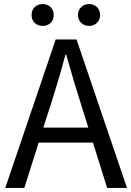

<svg xmlns="http://www.w3.org/2000/svg" viewBox="-20 -928 647 948"><path d="M381 -815Q365 -830 365 -854Q365 -878 381 -893Q396 -908 420 -908Q442 -908 459 -893Q474 -878 474 -854Q474 -830 459 -815Q442 -800 420 -800Q396 -800 381 -815ZM151 -815Q136 -830 136 -854Q136 -878 151 -893Q168 -908 190 -908Q214 -908 230 -893Q245 -878 245 -854Q245 -830 230 -815Q214 -800 190 -800Q168 -800 151 -815ZM194 -298H416L381 -410Q348 -512 307 -658H303Q273 -544 230 -410ZM509 0 439 -224H171L100 0H6L255 -733H358L607 0Z"/></svg>

Font: Source Han Sans Regular
Style: Regular
Weight: 400
Designer: Ryoko NISHIZUKA  (kana & ideographs); Paul D. Hunt (Latin, Greek & Cyrillic); Wenlong ZHANG  (bopomofo); Sandoll Communi
Foundry: Adobe Systems Incorporated
Version: Version 1.00 January 18, 2024, initial release